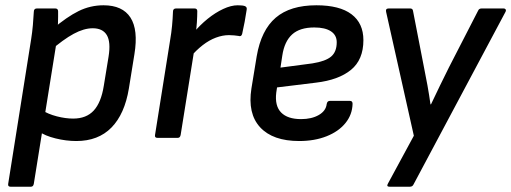

<svg xmlns="http://www.w3.org/2000/svg" viewBox="-20 -522 1936 727"><path d="M269 12Q230 12 190 2Q150 -8 128 -24L137 -106Q162 -90 195 -81.5Q228 -73 257 -73Q307 -73 335 -103.5Q363 -134 373 -197L391 -307Q400 -363 384.5 -389Q369 -415 331 -415Q298 -415 259 -394Q220 -373 168 -328L179 -412Q233 -458 277.5 -480Q322 -502 372 -502Q444 -502 474 -455.5Q504 -409 489 -317L468 -187Q452 -90 402 -39Q352 12 269 12ZM20 185Q9 185 11 174L98 -374Q102 -399 104.5 -427Q107 -455 108 -477Q108 -490 120 -490H189Q200 -490 200 -479Q200 -472 200 -459Q200 -446 199.5 -433.5Q199 -421 197 -415L194 -362L108 174Q106 185 97 185Z M576 0Q565 0 567 -11L624 -369Q629 -398 631.5 -424.5Q634 -451 635 -478Q635 -490 647 -490H716Q727 -490 727 -480Q727 -461 725.5 -437.5Q724 -414 721 -397L717 -342L664 -11Q663 -6 660.5 -3Q658 0 653 0ZM700 -305 711 -396Q737 -427 766 -450.5Q795 -474 825 -488Q855 -502 880 -502Q899 -502 907 -499Q912 -497 913.5 -493.5Q915 -490 914 -485Q911 -464 906.5 -440Q902 -416 897 -394Q894 -382 883 -386Q876 -387 867 -388Q858 -389 847 -389Q823 -389 797.5 -379.5Q772 -370 747.5 -351Q723 -332 700 -305Z M1113 12Q1013 12 965 -40Q917 -92 932 -187L952 -309Q969 -408 1024 -455Q1079 -502 1178 -502Q1266 -502 1311 -468Q1356 -434 1356 -370Q1356 -296 1309 -257.5Q1262 -219 1176 -209L1029 -191L1026 -171Q1020 -121 1044.5 -96Q1069 -71 1120 -71Q1160 -71 1187 -86.5Q1214 -102 1217 -128Q1219 -140 1229 -140H1305Q1315 -140 1315 -129Q1314 -88 1288 -56Q1262 -24 1216.5 -6Q1171 12 1113 12ZM1042 -266 1163 -282Q1213 -290 1234 -308Q1255 -326 1255 -362Q1255 -389 1233 -403.5Q1211 -418 1170 -418Q1115 -418 1086 -391.5Q1057 -365 1049 -312Z M1455 185Q1442 185 1449 173L1547 -8L1442 -477Q1439 -490 1452 -490H1533Q1543 -490 1544 -480L1585 -269Q1592 -235 1598.5 -199Q1605 -163 1610 -127H1612Q1629 -163 1646 -198Q1663 -233 1680 -267L1790 -481Q1792 -486 1795.5 -488Q1799 -490 1804 -490H1887Q1892 -490 1894.5 -486.5Q1897 -483 1894 -477L1546 176Q1542 185 1532 185Z"/></svg>

Font: Sofia Sans SemiBold
Style: Italic
Weight: 600
Italic angle: -9°
Designer: Botio Nikoltchev, Ani Petrova
Foundry: lettersoup
Version: Version 4.100-B